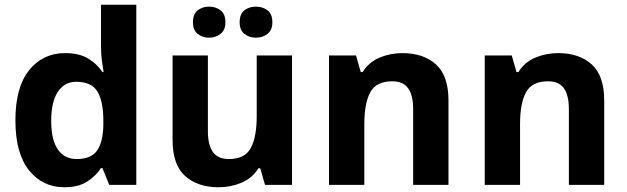

<svg xmlns="http://www.w3.org/2000/svg" viewBox="-20 -780 2644 810"><path d="M251 10Q160 10 102.5 -61.5Q45 -133 45 -272Q45 -412 103 -484Q161 -556 255 -556Q314 -556 352 -533Q390 -510 412 -476H417Q414 -492 410 -522.5Q406 -553 406 -585V-760H555V0H441L412 -71H406Q384 -37 347 -13.5Q310 10 251 10ZM303 -109Q365 -109 390 -145.5Q415 -182 416 -255V-271Q416 -351 391.5 -393Q367 -435 301 -435Q252 -435 224 -392.5Q196 -350 196 -270Q196 -190 224 -149.5Q252 -109 303 -109Z M1212 -546V0H1098L1078 -70H1070Q1044 -28 998.5 -9Q953 10 902 10Q814 10 761 -37.5Q708 -85 708 -190V-546H857V-227Q857 -169 878 -139Q899 -109 945 -109Q1013 -109 1038 -155.5Q1063 -202 1063 -289V-546ZM794 -686Q794 -721 814 -736.5Q834 -752 862 -752Q890 -752 910.5 -736.5Q931 -721 931 -686Q931 -653 910.5 -637Q890 -621 862 -621Q834 -621 814 -637Q794 -653 794 -686ZM991 -686Q991 -721 1011 -736.5Q1031 -752 1060 -752Q1088 -752 1108.5 -736.5Q1129 -721 1129 -686Q1129 -653 1108.5 -637Q1088 -621 1060 -621Q1031 -621 1011 -637Q991 -653 991 -686Z M1678 -556Q1766 -556 1819 -508.5Q1872 -461 1872 -356V0H1723V-319Q1723 -378 1702 -407.5Q1681 -437 1635 -437Q1567 -437 1542 -390.5Q1517 -344 1517 -257V0H1368V-546H1482L1502 -476H1510Q1536 -518 1581.5 -537Q1627 -556 1678 -556Z M2335 -556Q2423 -556 2476 -508.5Q2529 -461 2529 -356V0H2380V-319Q2380 -378 2359 -407.5Q2338 -437 2292 -437Q2224 -437 2199 -390.5Q2174 -344 2174 -257V0H2025V-546H2139L2159 -476H2167Q2193 -518 2238.5 -537Q2284 -556 2335 -556Z"/></svg>

Font: Noto Sans Ol Chiki
Style: Bold
Weight: 700
Designer: Monotype Design Team, Lewis McGuffie
Foundry: Monotype Imaging Inc.
Version: Version 2.003; ttfautohint (v1.8.4.7-5d5b)